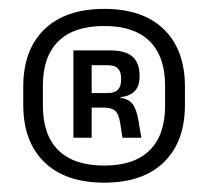

<svg xmlns="http://www.w3.org/2000/svg" viewBox="-20 -668 456 421"><path d="M208.5 -267.5Q123.5 -267.5 77.2 -312.5Q31 -357.5 31 -438V-478Q31 -558.5 77.2 -603.5Q123.5 -648.5 208.5 -648.5Q293.5 -648.5 339.5 -603.5Q385.5 -558.5 385.5 -478V-438Q385.5 -357.5 339.5 -312.5Q293.5 -267.5 208.5 -267.5ZM208.5 -305Q274.5 -305 308.2 -338.5Q342 -372 342 -436.5V-480Q342 -544 308.2 -577.5Q274.5 -611 208.5 -611Q142 -611 108 -577.5Q74 -544 74 -480V-436.5Q74 -372 108 -338.5Q142 -305 208.5 -305ZM290 -366H248.5L243.5 -398.5Q240.5 -417.5 232.8 -424.8Q225 -432 208.5 -432H168V-464H215.5Q231.5 -464 238.5 -471.2Q245.5 -478.5 245.5 -492.5V-497Q245.5 -510 238.8 -517.5Q232 -525 216 -525H167.5V-557.5H221.5Q255 -557.5 270.5 -543.8Q286 -530 286 -502.5V-499Q286 -480 276 -468.8Q266 -457.5 244.5 -455V-450L237 -454.5Q261 -452.5 270.2 -440.5Q279.5 -428.5 283.5 -404ZM181 -366H141V-557.5H181V-453V-439.5Z"/></svg>

Font: Anek Devanagari Medium
Style: Regular
Weight: 500
Designer: Kailash Malviya (Devanagari) & Yesha Goshar (Latin)
Foundry: Ek Type
Version: Version 1.003